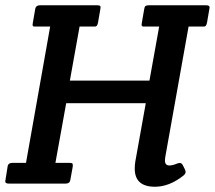

<svg xmlns="http://www.w3.org/2000/svg" viewBox="-28 -699 818 731"><path d="M6 0Q-8 0 -8 -8Q-8 -11 -7 -15L1 -65Q3 -79 20 -79H71L163 -598H110Q100 -597 97.5 -600Q95 -603 97 -612L106 -664Q108 -679 125 -679H341Q351 -679 353.5 -676Q356 -673 354 -664L345 -612Q343 -603 339.5 -600Q336 -597 326 -598H275L238 -392H541L578 -598H525Q515 -597 512.5 -600Q510 -603 512 -612L521 -664Q522 -673 526 -676Q530 -679 540 -679H756Q770 -679 770 -671Q770 -668 769 -664L760 -612Q758 -603 754.5 -600Q751 -597 741 -598H690L601 -100Q600 -93 600 -88Q600 -69 617 -69Q629 -69 645.5 -76Q662 -83 668 -70L676 -54Q683 -41 671 -31Q617 12 562 12Q485 12 485 -57Q485 -69 487 -83L527 -306H224L183 -79H235Q245 -79 247.5 -76.5Q250 -74 249 -65L240 -15Q238 0 222 0Z"/></svg>

Font: Crete Round
Style: Italic
Weight: 400
Designer: Veronika Burian
Foundry: TypeTogether
Version: Version 1.001; ttfautohint (v1.6)